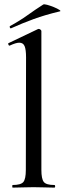

<svg xmlns="http://www.w3.org/2000/svg" viewBox="-20 -857 301 877"><path d="M38 0Q36 0 36 -6Q36 -12 38 -12Q75 -12 86.5 -25.5Q98 -39 98 -81L99 -595Q99 -630 92.5 -646Q86 -662 68 -662Q53 -662 25 -649Q21 -647 18.5 -653Q16 -659 19 -660L153 -724Q155 -725 157 -725Q160 -725 164.5 -722Q169 -719 169 -715V-81Q169 -40 180 -26Q191 -12 228 -12Q232 -12 232 -6Q232 0 228 0Q210 0 185.5 -1Q161 -2 133 -2Q106 -2 81.5 -1Q57 0 38 0ZM31 -728Q27 -726 25 -731.5Q23 -737 26 -738Q70 -762 105.5 -787.5Q141 -813 177 -836Q181 -839 195.5 -835Q210 -831 226 -824.5Q242 -818 251 -812Q260 -806 253 -805Q186 -789 134 -770Q82 -751 31 -728Z"/></svg>

Font: Cormorant Medium
Style: Regular
Weight: 500
Designer: Christian Thalmann (Catharsis Fonts)
Foundry: Catharsis Fonts
Version: Version 4.000